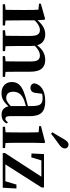

<svg xmlns="http://www.w3.org/2000/svg" viewBox="772 -1666 911 2494"><g transform="rotate(90 1227.0 -419.5)"><path d="M36 0V-30L142 -40H205L311 -30V0ZM106 0Q108 -25 108.5 -67Q109 -109 109.5 -154.5Q110 -200 110 -235V-311Q110 -361 109.5 -394Q109 -427 106 -464L28 -471V-495L224 -550L237 -542L245 -431V-428V-235Q245 -200 245.5 -154.5Q246 -109 246.5 -67Q247 -25 248 0ZM374 0V-30L477 -40H541L645 -30V0ZM443 0Q445 -25 445.5 -66.5Q446 -108 446.5 -153.5Q447 -199 447 -235V-362Q447 -429 428 -456Q409 -483 371 -483Q334 -483 293.5 -455.5Q253 -428 213 -379L208 -426H224Q268 -486 317.5 -519Q367 -552 427 -552Q500 -552 539 -506Q578 -460 578 -361V-235Q578 -199 578.5 -153.5Q579 -108 580 -66.5Q581 -25 582 0ZM710 0V-30L808 -40H874L979 -30V0ZM776 0Q777 -25 777.5 -66.5Q778 -108 778.5 -153.5Q779 -199 779 -235V-362Q779 -432 759.5 -457.5Q740 -483 702 -483Q665 -483 626.5 -458.5Q588 -434 545 -383L538 -434H558Q603 -496 651.5 -524Q700 -552 756 -552Q835 -552 873.5 -505Q912 -458 912 -357V-235Q912 -199 912.5 -153.5Q913 -108 913.5 -66.5Q914 -25 915 0Z M1190 16Q1127 16 1086.5 -19.5Q1046 -55 1046 -118Q1046 -161 1065 -193.5Q1084 -226 1128.5 -251.5Q1173 -277 1248 -298Q1288 -309 1337.5 -322Q1387 -335 1427 -344V-319Q1387 -309 1347 -297.5Q1307 -286 1280 -277Q1226 -255 1199 -220.5Q1172 -186 1172 -136Q1172 -90 1194 -67.5Q1216 -45 1253 -45Q1269 -45 1287.5 -52.5Q1306 -60 1330.5 -79.5Q1355 -99 1388 -135L1404 -82H1369Q1340 -51 1314.5 -29Q1289 -7 1259.5 4.5Q1230 16 1190 16ZM1469 15Q1418 15 1391 -14.5Q1364 -44 1358 -94V-97V-381Q1358 -435 1348 -464.5Q1338 -494 1315 -506Q1292 -518 1253 -518Q1227 -518 1200 -512Q1173 -506 1137 -491L1199 -516L1189 -439Q1186 -396 1167.5 -378Q1149 -360 1123 -360Q1074 -360 1062 -406Q1072 -474 1132.5 -513Q1193 -552 1298 -552Q1398 -552 1443.5 -506Q1489 -460 1489 -356V-95Q1489 -60 1498 -47Q1507 -34 1523 -34Q1534 -34 1544 -41Q1554 -48 1568 -67L1585 -53Q1567 -17 1539 -1Q1511 15 1469 15Z M1627 0V-30L1734 -40H1796L1904 -30V0ZM1698 0Q1699 -25 1699.5 -67Q1700 -109 1700.5 -154.5Q1701 -200 1701 -235V-308Q1701 -358 1700.5 -394Q1700 -430 1698 -466L1619 -473V-497L1826 -550L1839 -542L1835 -388V-235Q1835 -200 1835.5 -154.5Q1836 -109 1837 -67Q1838 -25 1839 0ZM1698 -644Q1718 -675 1738.5 -709.5Q1759 -744 1788 -795Q1806 -826 1823 -840.5Q1840 -855 1861 -855Q1879 -855 1894 -841.5Q1909 -828 1909 -806Q1909 -786 1894.5 -766.5Q1880 -747 1849 -726Q1804 -695 1774.5 -672.5Q1745 -650 1719 -628Z M1969 0V-30L2288 -521V-492L2280 -502H2169H2034L2070 -521L2024 -371L1974 -374L1982 -536H2416V-505L2103 -14L2107 -52L2110 -34H2224H2359L2330 -17L2378 -178H2429L2419 0Z"/></g></svg>

Font: Noto Serif TC
Style: Bold
Weight: 700
Designer: Ryoko NISHIZUKA 西塚涼子 (kana & ideographs); Frank Grießhammer (Latin, Greek & Cyrillic); Wenlong ZHANG 张文龙 (bopomofo); San
Foundry: Adobe
Version: Version 2.002-H1;hotconv 1.1.0;makeotfexe 2.6.0